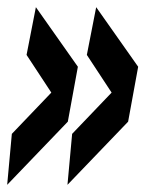

<svg xmlns="http://www.w3.org/2000/svg" viewBox="-37 -537 405 535"><path d="M-4 -164 106 -279 37 -384 63 -517 180 -351 152 -198 -17 -22ZM164 -164 274 -279 205 -384 231 -517 348 -351 320 -198 151 -22Z"/></svg>

Font: Georama ExtraCondensed SemiBold
Style: Italic
Weight: 600
Width: 2
Italic angle: -9°
Designer: Jean-Baptiste Levee
Foundry: Production Type
Version: Version 1.000